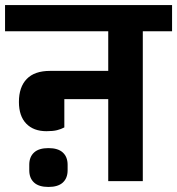

<svg xmlns="http://www.w3.org/2000/svg" viewBox="-40 -718 702 761"><path d="M144 -198Q93 -198 64 -228Q35 -258 35 -314Q35 -373 66 -405Q97 -437 158 -437H389V-594H-20V-698H642V-594H526V0H389V-325H215V-213Q202 -206 186 -202Q170 -198 144 -198ZM152 23Q114 23 95 5.5Q76 -12 76 -43V-65Q76 -96 95 -113.5Q114 -131 152 -131Q190 -131 209 -113.5Q228 -96 228 -65V-43Q228 -12 209 5.5Q190 23 152 23Z"/></svg>

Font: IBM Plex Sans Devanagari
Style: Bold
Weight: 700
Designer: Mike Abbink, Paul van der Laan, Pieter van Rosmalen, Erin McLaughlin
Foundry: Bold Monday
Version: Version 1.1